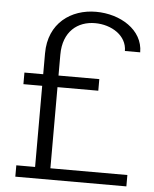

<svg xmlns="http://www.w3.org/2000/svg" viewBox="-53 -781 663 825"><g transform="rotate(5 279.0 -368.0)"><path d="M44 -399H125V-49H44V0H523V-49H191V-399H367V-449H191V-539C191 -640 254 -687 328 -687C400 -687 466 -645 466 -579H532C532 -676 433 -736 328 -736C221 -736 125 -670 125 -539V-449H44Z"/></g></svg>

Font: Perun Light
Style: Regular
Weight: 300
Foundry: Copyright (c) Stefan Peev, Context Ltd, 2016
Version: Version 1.089